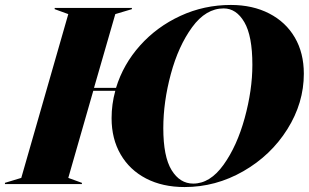

<svg xmlns="http://www.w3.org/2000/svg" viewBox="-76 -744 1248 776"><path d="M375 -266Q375 -323 390 -377H301L200 -25L255 -5V0H-56V-5L10 -25L200 -687L145 -707V-712H457V-707L390 -687L304 -389H393Q422 -484 490 -560Q558 -636 653.5 -680Q749 -724 857 -724Q945 -724 1012 -689.5Q1079 -655 1115.5 -592.5Q1152 -530 1152 -446Q1152 -328 1085.5 -222Q1019 -116 907.5 -52Q796 12 670 12Q581 12 514.5 -22.5Q448 -57 411.5 -120Q375 -183 375 -266ZM705 -2Q773 -2 827.5 -78Q882 -154 913 -267Q944 -380 944 -482Q944 -599 911.5 -654.5Q879 -710 828 -710Q756 -710 700.5 -634Q645 -558 614.5 -445Q584 -332 584 -226Q584 -111 617.5 -56.5Q651 -2 705 -2Z"/></svg>

Font: Nyght Serif Dark Italic
Style: Regular
Weight: 800
Italic angle: -16°
Designer: Maksym Kobuzan
Version: Version 0.400